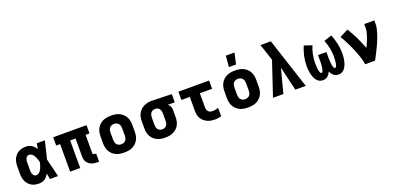

<svg xmlns="http://www.w3.org/2000/svg" viewBox="6 -1687 5389 2621"><g transform="rotate(-20 2700.0 -376.5)"><path d="M264 8Q236 8 208 2.5Q180 -3 155.5 -17Q131 -31 112 -52.5Q93 -74 81.5 -100Q70 -126 65.5 -154Q61 -182 61 -210V-310Q61 -338 65.5 -366Q70 -394 81.5 -420Q93 -446 112 -467.5Q131 -489 155.5 -503Q180 -517 208 -522.5Q236 -528 264 -528Q286 -528 307.5 -522Q329 -516 347 -504Q365 -492 379.5 -475.5Q394 -459 406 -441Q409 -460 412.5 -480Q416 -500 420 -520H537Q521 -456 506.5 -391.5Q492 -327 475 -263Q492 -198 507.5 -132Q523 -66 539 0H422Q418 -21 414.5 -41.5Q411 -62 407 -83Q395 -64 381 -47Q367 -30 348.5 -17.5Q330 -5 308.5 1.5Q287 8 264 8ZM264 -112Q281 -112 296 -120Q311 -128 321.5 -141Q332 -154 339.5 -169Q347 -184 352.5 -199.5Q358 -215 363 -231Q368 -247 372 -263Q368 -278 363 -293.5Q358 -309 352 -324.5Q346 -340 338.5 -354.5Q331 -369 320.5 -381Q310 -393 295.5 -400.5Q281 -408 264 -408Q254 -408 244 -403.5Q234 -399 227.5 -390.5Q221 -382 217 -372.5Q213 -363 210.5 -352.5Q208 -342 207.5 -331.5Q207 -321 207 -310V-210Q207 -199 207.5 -188.5Q208 -178 210.5 -167.5Q213 -157 217 -147.5Q221 -138 227.5 -129.5Q234 -121 244 -116.5Q254 -112 264 -112Z M1133 8H1110Q1089 8 1068 5Q1047 2 1027 -5.5Q1007 -13 990 -26Q973 -39 961 -56.5Q949 -74 944 -95Q939 -116 939 -137V-400H861V0H715V-400H658V-520H1142V-400H1085V-137Q1085 -132 1086.5 -127Q1088 -122 1091.5 -118.5Q1095 -115 1100 -113.5Q1105 -112 1110 -112H1133Z M1500 8Q1470 8 1440 3.5Q1410 -1 1382.5 -13.5Q1355 -26 1332.5 -47Q1310 -68 1295.5 -94Q1281 -120 1275 -150Q1269 -180 1269 -210V-310Q1269 -340 1275 -370Q1281 -400 1295.5 -426Q1310 -452 1332.5 -473Q1355 -494 1382.5 -506.5Q1410 -519 1440 -523.5Q1470 -528 1500 -528Q1530 -528 1560 -523.5Q1590 -519 1617.5 -506.5Q1645 -494 1667.5 -473Q1690 -452 1704.5 -426Q1719 -400 1725 -370Q1731 -340 1731 -310V-210Q1731 -180 1725 -150Q1719 -120 1704.5 -94Q1690 -68 1667.5 -47Q1645 -26 1617.5 -13.5Q1590 -1 1560 3.5Q1530 8 1500 8ZM1500 -112Q1518 -112 1536 -119Q1554 -126 1565.5 -140.5Q1577 -155 1581 -173.5Q1585 -192 1585 -210V-310Q1585 -328 1581 -346.5Q1577 -365 1565.5 -379.5Q1554 -394 1536 -401Q1518 -408 1500 -408Q1482 -408 1464 -401Q1446 -394 1434.5 -379.5Q1423 -365 1419 -346.5Q1415 -328 1415 -310V-210Q1415 -192 1419 -173.5Q1423 -155 1434.5 -140.5Q1446 -126 1464 -119Q1482 -112 1500 -112Z M2096 8Q2066 8 2036.5 3Q2007 -2 1980 -14.5Q1953 -27 1930.5 -47.5Q1908 -68 1894 -94.5Q1880 -121 1874.5 -150.5Q1869 -180 1869 -210V-310Q1869 -339 1874 -367Q1879 -395 1892 -420.5Q1905 -446 1926 -467Q1947 -488 1972 -501Q1997 -514 2025 -521Q2053 -528 2082 -528H2100L2381 -520V-400L2282 -403Q2292 -394 2300 -383.5Q2308 -373 2313.5 -361Q2319 -349 2321 -336Q2323 -323 2323 -310V-210Q2323 -180 2317.5 -150.5Q2312 -121 2298 -94.5Q2284 -68 2261.5 -47.5Q2239 -27 2212 -14.5Q2185 -2 2155.5 3Q2126 8 2096 8ZM2096 -112Q2114 -112 2131 -119.5Q2148 -127 2159 -141.5Q2170 -156 2173.5 -174Q2177 -192 2177 -210V-310Q2177 -327 2174 -344Q2171 -361 2162 -375.5Q2153 -390 2138 -398.5Q2123 -407 2106 -408H2095Q2077 -408 2060.5 -400Q2044 -392 2033.5 -377.5Q2023 -363 2019 -345.5Q2015 -328 2015 -310V-210Q2015 -192 2018.5 -174Q2022 -156 2033 -141.5Q2044 -127 2061 -119.5Q2078 -112 2096 -112Z M2825 8Q2796 8 2767.5 4Q2739 0 2712.5 -11.5Q2686 -23 2663.5 -41.5Q2641 -60 2626 -84.5Q2611 -109 2605 -137.5Q2599 -166 2599 -195V-400H2477V-520H2923V-400H2745V-195Q2745 -179 2749.5 -162.5Q2754 -146 2765 -134Q2776 -122 2792 -117Q2808 -112 2825 -112Q2847 -112 2869 -116Q2891 -120 2911 -128V-8Q2891 0 2869 4Q2847 8 2825 8Z M3300 8Q3270 8 3240 3.5Q3210 -1 3182.5 -13.5Q3155 -26 3132.5 -47Q3110 -68 3095.5 -94Q3081 -120 3075 -150Q3069 -180 3069 -210V-310Q3069 -340 3075 -370Q3081 -400 3095.5 -426Q3110 -452 3132.5 -473Q3155 -494 3182.5 -506.5Q3210 -519 3240 -523.5Q3270 -528 3300 -528Q3330 -528 3360 -523.5Q3390 -519 3417.5 -506.5Q3445 -494 3467.5 -473Q3490 -452 3504.5 -426Q3519 -400 3525 -370Q3531 -340 3531 -310V-210Q3531 -180 3525 -150Q3519 -120 3504.5 -94Q3490 -68 3467.5 -47Q3445 -26 3417.5 -13.5Q3390 -1 3360 3.5Q3330 8 3300 8ZM3300 -112Q3318 -112 3336 -119Q3354 -126 3365.5 -140.5Q3377 -155 3381 -173.5Q3385 -192 3385 -210V-310Q3385 -328 3381 -346.5Q3377 -365 3365.5 -379.5Q3354 -394 3336 -401Q3318 -408 3300 -408Q3282 -408 3264 -401Q3246 -394 3234.5 -379.5Q3223 -365 3219 -346.5Q3215 -328 3215 -310V-210Q3215 -192 3219 -173.5Q3223 -155 3234.5 -140.5Q3246 -126 3264 -119Q3282 -112 3300 -112ZM3240 -600 3254 -761H3380L3343 -600Z M3662 0 3827 -493 3809 -549Q3794 -595 3778.5 -641.5Q3763 -688 3747 -735H3898L4138 0H3987L3904 -350L3813 0Z M4386 8Q4366 8 4346.5 1Q4327 -6 4312 -20Q4297 -34 4286 -51.5Q4275 -69 4267.5 -88Q4260 -107 4255.5 -126.5Q4251 -146 4247.5 -166Q4244 -186 4242.5 -206.5Q4241 -227 4241 -247Q4241 -320 4256.5 -390.5Q4272 -461 4300 -528L4413 -490Q4389 -432 4376.5 -370.5Q4364 -309 4364 -247Q4364 -238 4364.5 -230Q4365 -222 4365 -213.5Q4365 -205 4366 -197Q4367 -189 4367.5 -180.5Q4368 -172 4369 -164Q4370 -156 4371.5 -147.5Q4373 -139 4375 -131Q4377 -123 4380 -115.5Q4383 -108 4388 -100.5Q4393 -93 4401 -93Q4409 -93 4414 -99Q4419 -105 4421.5 -112Q4424 -119 4426 -126.5Q4428 -134 4429.5 -141Q4431 -148 4432.5 -155.5Q4434 -163 4434.5 -170.5Q4435 -178 4436 -185.5Q4437 -193 4437.5 -200.5Q4438 -208 4438 -215.5Q4438 -223 4438.5 -230.5Q4439 -238 4439 -245.5Q4439 -253 4439 -260V-338H4561V-260Q4561 -253 4561 -245.5Q4561 -238 4561.5 -230.5Q4562 -223 4562 -215.5Q4562 -208 4562.5 -200.5Q4563 -193 4564 -185.5Q4565 -178 4565.5 -170.5Q4566 -163 4567.5 -155.5Q4569 -148 4570.5 -141Q4572 -134 4574 -126.5Q4576 -119 4578.5 -112Q4581 -105 4586 -99Q4591 -93 4599 -93Q4607 -93 4612 -100.5Q4617 -108 4620 -115.5Q4623 -123 4625 -131Q4627 -139 4628.5 -147.5Q4630 -156 4631 -164Q4632 -172 4632.5 -180.5Q4633 -189 4634 -197Q4635 -205 4635 -213.5Q4635 -222 4635.5 -230Q4636 -238 4636 -247Q4636 -309 4623.5 -370.5Q4611 -432 4587 -490L4700 -528Q4728 -461 4743.5 -390.5Q4759 -320 4759 -247Q4759 -227 4757.5 -206.5Q4756 -186 4752.5 -166Q4749 -146 4744.5 -126.5Q4740 -107 4732.5 -88Q4725 -69 4714 -51.5Q4703 -34 4688 -20Q4673 -6 4653.5 1Q4634 8 4614 8Q4595 8 4576.5 2Q4558 -4 4543.5 -16Q4529 -28 4518.5 -44Q4508 -60 4500 -77Q4492 -60 4481.5 -44Q4471 -28 4456.5 -16Q4442 -4 4423.5 2Q4405 8 4386 8Z M4999 0Q4999 -25 4992.5 -49.5Q4986 -74 4978.5 -98.5Q4971 -123 4962.5 -146.5Q4954 -170 4945 -193.5Q4936 -217 4926 -240Q4916 -263 4905.5 -286Q4895 -309 4884 -331.5Q4873 -354 4861.5 -376.5Q4850 -399 4837.5 -421Q4825 -443 4812 -465L4935 -528Q4983 -452 5022.5 -370Q5062 -288 5093 -204Q5109 -235 5122.5 -267Q5136 -299 5148 -332Q5160 -365 5168.5 -399Q5177 -433 5177 -468V-520H5323V-468Q5323 -436 5316.5 -405.5Q5310 -375 5300.5 -344.5Q5291 -314 5280 -284.5Q5269 -255 5256.5 -226Q5244 -197 5230.5 -168.5Q5217 -140 5203 -112Q5189 -84 5174.5 -56Q5160 -28 5145 0Z"/></g></svg>

Font: Iosevka Heavy Extended
Style: Regular
Weight: 900
Width: 7
Monospace: yes
Designer: Belleve Invis
Foundry: Belleve Invis
Version: Version 32.5.0; ttfautohint (v1.8.4)